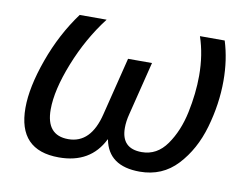

<svg xmlns="http://www.w3.org/2000/svg" viewBox="-62 -595 906 695"><g transform="rotate(10 390.5 -247.5)"><path d="M732 -363Q732 -278 707 -191Q682 -104 627.5 -45.5Q573 13 490 13Q375 13 357 -82H356Q309 13 193 13Q43 13 43 -143Q43 -219 80 -322Q117 -425 178 -508H277Q214 -426 174 -325Q134 -224 134 -153Q134 -58 215 -58Q298 -58 325 -169L378 -382H466L417 -185Q410 -158 410 -134Q410 -58 485 -58Q541 -58 576.5 -108.5Q612 -159 627 -230Q642 -301 642 -366Q642 -443 620 -508H711Q732 -441 732 -363Z"/></g></svg>

Font: CST
Style: Italic
Weight: 400
Italic angle: -14°
Version: Version 1.00